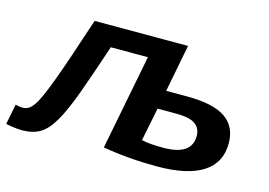

<svg xmlns="http://www.w3.org/2000/svg" viewBox="-117 -674 1163 830"><g transform="rotate(15 464.5 -259.0)"><path d="M632 -528 591 -316H684Q801 -316 856 -279Q911 -242 911 -166Q911 -79 841.5 -34.5Q772 10 636 10Q572 10 512 5Q452 0 394 -10L477 -436H311Q266 -301 234.5 -214.5Q203 -128 174 -78Q145 -28 112.5 -9Q80 10 33 10Q14 10 -9.5 6.5Q-33 3 -40 1L-22 -90Q-4 -85 9 -85Q23 -85 34.5 -91Q46 -97 58.5 -114.5Q71 -132 84.5 -162.5Q98 -193 116.5 -242.5Q135 -292 158.5 -362Q182 -432 214 -528ZM545 -83Q579 -75 642 -75Q769 -75 769 -161Q769 -196 743.5 -214Q718 -232 661 -232H575Z"/></g></svg>

Font: Libra Sans Modern
Style: Bold Italic
Weight: 700
Italic angle: -12°
Foundry: Stefan Peev, Context Ltd
Version: Version 1.000